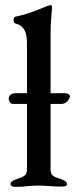

<svg xmlns="http://www.w3.org/2000/svg" viewBox="-20 -725 327 748"><path d="M253 -349 252 -346Q241 -320 218 -320H177V-65Q177 -47 187 -40Q197 -33 218 -27Q241 -19 241 -8Q241 2 221 2Q201 2 173 0Q147 -2 130 -2Q114 -2 88 0Q69 3 41 3Q21 3 21 -8Q21 -15 26.5 -18.5Q32 -22 44 -27Q66 -34 75.5 -40.5Q85 -47 85 -65V-320H30Q23 -320 18.5 -327Q14 -334 14 -341Q14 -350 21.5 -356Q29 -362 39 -362H85V-560Q85 -624 41 -633Q33 -635 33 -647Q33 -658 40 -660Q83 -669 121.5 -684.5Q160 -700 168 -703Q174 -705 177 -705Q180 -705 181.5 -702Q183 -699 183 -696Q183 -690 180 -661.5Q177 -633 177 -584V-362H236Q242 -362 247.5 -358Q253 -354 253 -349Z"/></svg>

Font: EB Garamond Medium
Style: Regular
Weight: 500
Designer: Georg Duffner and Octavio Pardo
Foundry: Georg Duffner
Version: Version 1.000